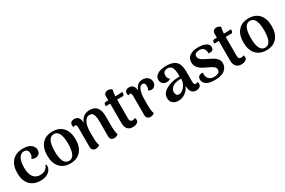

<svg xmlns="http://www.w3.org/2000/svg" viewBox="103 -1732 4201 2830"><g transform="rotate(-30 2203.0 -316.5)"><path d="M37 -257Q37 -384 103 -456Q169 -528 289 -528Q376 -528 422.5 -492Q469 -456 469 -400Q469 -362 445 -338.5Q421 -315 384 -315Q365 -315 347.5 -320.5Q330 -326 321 -337Q350 -359 350 -410Q350 -449 330.5 -467Q311 -485 279 -485Q226 -485 195 -430Q164 -375 164 -276Q164 -165 204.5 -113Q245 -61 319 -61Q372 -61 409 -87Q446 -113 457 -156Q474 -149 474 -125Q474 -113 470 -98Q455 -45 405 -15.5Q355 14 284 14Q166 14 101.5 -56.5Q37 -127 37 -257Z M548 -257Q548 -385 611.5 -456.5Q675 -528 790 -528Q904 -528 967.5 -456.5Q1031 -385 1031 -257Q1031 -129 967.5 -57.5Q904 14 790 14Q675 14 611.5 -57.5Q548 -129 548 -257ZM903 -257Q903 -485 790 -485Q675 -485 675 -257Q675 -29 790 -29Q903 -29 903 -257Z M1604 -13Q1573 14 1535 14Q1505 14 1486 -3Q1467 -20 1467 -49V-307Q1466 -389 1448.5 -428Q1431 -467 1385 -467Q1335 -467 1302 -408.5Q1269 -350 1269 -237Q1269 -123 1272 -85Q1275 -47 1289 -12Q1278 -2 1260.5 6Q1243 14 1222 14Q1191 14 1171.5 -4.5Q1152 -23 1152 -54V-386Q1151 -414 1145 -426Q1139 -438 1125 -438Q1106 -438 1099 -425Q1087 -445 1087 -465Q1087 -493 1106.5 -510Q1126 -527 1161 -527Q1206 -527 1230.5 -497.5Q1255 -468 1256 -408Q1277 -466 1319 -497Q1361 -528 1424 -528Q1506 -528 1545.5 -477Q1585 -426 1585 -325V-136Q1588 -53 1604 -13Z M1976 -517 1975 -488Q1974 -473 1965.5 -465.5Q1957 -458 1944 -458H1853V-426V-132Q1853 -79 1899 -79Q1912 -79 1924.5 -82.5Q1937 -86 1940 -94Q1954 -76 1954 -55Q1954 -26 1926 -8Q1898 10 1852 10Q1796 10 1765.5 -25Q1735 -60 1735 -122V-458H1720Q1679 -458 1660 -455L1661 -484Q1662 -498 1670.5 -505.5Q1679 -513 1692 -513H1735V-585Q1735 -614 1754 -630.5Q1773 -647 1803 -647Q1826 -647 1843 -639Q1860 -631 1870 -621Q1857 -569 1854 -513H1866Q1886 -513 1928 -514.5Q1970 -516 1976 -517Z M2446 -416Q2446 -380 2424 -355.5Q2402 -331 2370 -330Q2352 -330 2338 -335Q2324 -340 2316 -348Q2327 -367 2330.5 -381.5Q2334 -396 2334 -416Q2334 -471 2288 -471Q2249 -471 2225.5 -412Q2202 -353 2202 -237Q2202 -125 2205 -87.5Q2208 -50 2222 -16Q2212 -6 2194.5 2Q2177 10 2154 10Q2125 10 2105 -8Q2085 -26 2085 -58V-386Q2085 -414 2078.5 -426Q2072 -438 2058 -438Q2039 -438 2032 -425Q2020 -445 2020 -465Q2020 -493 2039.5 -510Q2059 -527 2094 -527Q2136 -527 2161 -499.5Q2186 -472 2189 -418Q2224 -528 2321 -528Q2377 -528 2411.5 -498Q2446 -468 2446 -416Z M3018 -55Q3018 -27 2994 -8.5Q2970 10 2931 10Q2883 10 2857 -22.5Q2831 -55 2828 -128Q2799 -65 2748 -27.5Q2697 10 2630 10Q2572 10 2536.5 -21Q2501 -52 2501 -107Q2501 -171 2549.5 -212Q2598 -253 2673 -274Q2740 -293 2821 -293V-319Q2821 -404 2798.5 -445Q2776 -486 2724 -486Q2689 -486 2667 -467.5Q2645 -449 2645 -409Q2645 -386 2653.5 -366Q2662 -346 2682 -336Q2672 -325 2654.5 -319.5Q2637 -314 2617 -314Q2575 -314 2549.5 -340Q2524 -366 2524 -405Q2524 -464 2579.5 -496Q2635 -528 2731 -528Q2841 -528 2892 -476.5Q2943 -425 2943 -311V-132Q2943 -79 2977 -79Q2984 -79 2992 -82.5Q3000 -86 3005 -94Q3018 -75 3018 -55ZM2825 -253Q2745 -255 2698 -232Q2667 -217 2649 -192Q2631 -167 2631 -135Q2631 -106 2644 -87Q2657 -68 2684 -68Q2715 -68 2748 -93Q2781 -118 2803 -160.5Q2825 -203 2825 -253Z M3057 -104Q3057 -131 3073.5 -151Q3090 -171 3125 -171Q3131 -171 3147 -169Q3144 -157 3144 -144Q3144 -133 3147 -119Q3152 -82 3181.5 -57Q3211 -32 3262 -32Q3306 -32 3333.5 -48.5Q3361 -65 3361 -98Q3361 -131 3336.5 -151Q3312 -171 3259 -196Q3246 -201 3237 -206Q3184 -231 3152 -251Q3120 -271 3097 -304.5Q3074 -338 3074 -387Q3074 -458 3129 -493.5Q3184 -529 3268 -529Q3351 -529 3400 -503.5Q3449 -478 3449 -431Q3449 -407 3435.5 -390.5Q3422 -374 3393 -373H3383Q3374 -373 3360 -375Q3362 -411 3353 -429Q3346 -455 3323 -470Q3300 -485 3264 -485Q3229 -485 3205 -470.5Q3181 -456 3181 -426Q3181 -399 3197.5 -379.5Q3214 -360 3237.5 -346Q3261 -332 3305 -311Q3361 -284 3393 -265.5Q3425 -247 3448.5 -216.5Q3472 -186 3472 -143Q3472 -77 3417.5 -31.5Q3363 14 3247 14Q3153 14 3105 -18.5Q3057 -51 3057 -104Z M3824 -517 3823 -488Q3822 -473 3813.5 -465.5Q3805 -458 3792 -458H3701V-426V-132Q3701 -79 3747 -79Q3760 -79 3772.5 -82.5Q3785 -86 3788 -94Q3802 -76 3802 -55Q3802 -26 3774 -8Q3746 10 3700 10Q3644 10 3613.5 -25Q3583 -60 3583 -122V-458H3568Q3527 -458 3508 -455L3509 -484Q3510 -498 3518.5 -505.5Q3527 -513 3540 -513H3583V-585Q3583 -614 3602 -630.5Q3621 -647 3651 -647Q3674 -647 3691 -639Q3708 -631 3718 -621Q3705 -569 3702 -513H3714Q3734 -513 3776 -514.5Q3818 -516 3824 -517Z M3886 -257Q3886 -385 3949.5 -456.5Q4013 -528 4128 -528Q4242 -528 4305.5 -456.5Q4369 -385 4369 -257Q4369 -129 4305.5 -57.5Q4242 14 4128 14Q4013 14 3949.5 -57.5Q3886 -129 3886 -257ZM4241 -257Q4241 -485 4128 -485Q4013 -485 4013 -257Q4013 -29 4128 -29Q4241 -29 4241 -257Z"/></g></svg>

Font: Arima Madurai ExtraBold
Style: Regular
Weight: 800
Designer: Joana Correia and Natanael Gama
Foundry: NDISCOVER
Version: Version 1.019